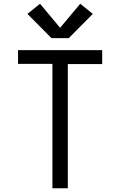

<svg xmlns="http://www.w3.org/2000/svg" viewBox="-20 -1002 640 1022"><path d="M259 0V-662H76V-735H524V-661H341V0ZM346 -799H254L126 -928L193 -982L300 -854L407 -982L474 -928Z"/></svg>

Font: Iosevka Curly Extended
Style: Regular
Weight: 400
Width: 7
Monospace: yes
Designer: Belleve Invis
Foundry: Belleve Invis
Version: Version 11.1.0; ttfautohint (v1.8.3)